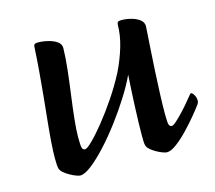

<svg xmlns="http://www.w3.org/2000/svg" viewBox="-83 -625 827 739"><g transform="rotate(-15 331.0 -255.5)"><path d="M150.9 13Q145.9 13 134.7 8.9Q123.5 4.8 110.7 -2.4Q97.9 -9.6 88.1 -18.1Q78.4 -26.5 76.1 -35.1Q74.4 -42 73.7 -52.5Q73.1 -63 73.1 -78.1Q73.1 -102.6 75.8 -140.6Q78.5 -178.5 83.3 -224.7Q88.2 -270.8 93 -320.6Q97.7 -370.3 101.8 -419Q105.8 -467.7 107.9 -510.1Q107.9 -517.2 111.5 -520.6Q115 -524 124.3 -524Q144.6 -524 165.7 -518.8Q186.7 -513.7 200.9 -503.4Q215 -493 214.3 -477.2Q213.6 -440.1 208.4 -392.5Q203.1 -344.9 196.3 -295.7Q189.6 -246.6 185 -203.2Q180.4 -159.8 180.4 -131Q180.4 -97.2 183.3 -88.6Q186.1 -79.9 194.9 -79.9Q203 -79.9 224.8 -101.4Q246.6 -122.8 275.9 -159.1Q305.3 -195.4 335.8 -240.6Q366.4 -285.8 390.9 -333Q413.2 -378.7 426.6 -424Q440 -469.4 440 -509.4Q440 -517.2 443.5 -520.6Q447.1 -524 457.1 -524Q476.7 -524 496.2 -518.8Q515.7 -513.7 529.5 -503.4Q543.3 -493 543.3 -477.2Q543.3 -474.9 541.6 -449.7Q539.9 -424.4 537.4 -385Q534.9 -345.5 532.3 -299.9Q529.8 -254.3 528.1 -209.7Q526.4 -165.1 526.4 -131.3Q526.4 -97.5 529.3 -88.9Q532.1 -80.2 540.9 -80.2Q546.6 -80.2 559.4 -91.8Q572.2 -103.4 587.6 -119.6Q603 -135.9 616.1 -151.7Q629.2 -167.6 635.7 -175.4Q638.6 -178.7 640.3 -180.7Q641.9 -182.7 644.2 -182.7Q648.8 -182.7 655.2 -172.1Q661.6 -161.5 661.6 -150Q661.6 -145.7 660.4 -141.7Q659.1 -137.6 656.2 -133.8Q645.7 -119 625.5 -94.7Q605.3 -70.4 581.4 -45.5Q557.4 -20.5 534.9 -3.8Q512.5 13 496.2 13Q490.5 13 479.3 8.9Q468.1 4.8 455.3 -2.4Q442.5 -9.6 433.1 -18.1Q423.7 -26.5 421.4 -35.1Q419.7 -42 419.4 -52.5Q419.1 -63 419.1 -78.1Q419.1 -97 419.9 -126Q420.8 -155 422.1 -188.3Q423.5 -221.6 425.3 -254.6Q427.2 -287.6 428.9 -314.5Q412.8 -278.9 385.2 -234.9Q357.5 -190.9 324.9 -147.4Q292.3 -103.8 258.9 -67.5Q225.5 -31.3 197.2 -9.1Q168.9 13 150.9 13Z"/></g></svg>

Font: Briem Hand Thin
Style: Regular
Weight: 100
Designer: Gunnlaugur SE Briem, Eben Sorkin
Foundry: Sorkin Type Co.
Version: Version 1.003